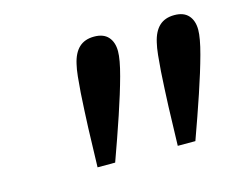

<svg xmlns="http://www.w3.org/2000/svg" viewBox="-57 -812 583 474"><g transform="rotate(-15 234.5 -575.0)"><path d="M215 -732Q239 -732 251 -718.5Q263 -705 263 -682Q263 -661 252 -620.5Q241 -580 223.5 -528Q206 -476 185 -418H140L143 -518Q144 -539 145 -562Q146 -585 147.5 -606.5Q149 -628 151 -647Q153 -666 156 -678Q162 -705 176.5 -718.5Q191 -732 215 -732ZM420 -732Q444 -732 456 -718.5Q468 -705 468 -682Q468 -661 457 -620.5Q446 -580 428.5 -528Q411 -476 390 -418H345L348 -518Q349 -539 350 -562Q351 -585 352.5 -606.5Q354 -628 356 -647Q358 -666 361 -678Q367 -705 381.5 -718.5Q396 -732 420 -732Z"/></g></svg>

Font: Source Serif 4 Medium
Style: Italic
Weight: 500
Italic angle: -12°
Designer: Frank Grießhammer
Foundry: Adobe Systems Incorporated
Version: Version 4.004;hotconv 1.0.116;makeotfexe 2.5.65601